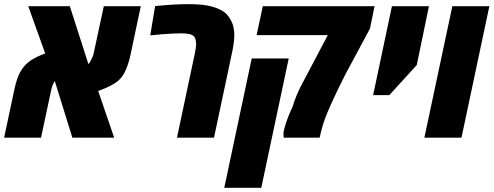

<svg xmlns="http://www.w3.org/2000/svg" viewBox="-34 -661 2370 922"><path d="M-14.2 0 35.2 -232.4Q41 -259.3 49.1 -283.2Q57.1 -307.1 73.2 -331.1Q89.4 -354.5 115 -371.6Q140.6 -388.7 183.1 -404.3L101.6 -631.3H301.3L390.6 -353Q394 -356.4 397.5 -361.8Q400.9 -367.2 403.8 -373.5Q407.7 -380.9 411.1 -389.4Q414.6 -397.9 416 -405.8L464.4 -631.3H642.1L593.3 -400.4Q585 -360.8 571 -327.6Q557.1 -294.4 536.1 -275.4Q525.4 -265.1 506.8 -254.9Q488.3 -244.6 469.5 -236.6Q450.7 -228.5 437.5 -224.1L514.2 0H313.5L229 -272Q227.1 -269.5 225.1 -265.9Q223.1 -262.2 221.2 -257.8Q218.3 -251.5 215.8 -243.7Q213.4 -235.8 211.4 -226.6L163.1 0Z M815.9 0 901.9 -405.8Q904.3 -418.5 906 -429.7Q907.7 -440.9 907.7 -450.2Q907.7 -462.4 904.3 -473.6Q900.9 -484.9 892.6 -490.2Q889.6 -492.7 885 -494.4Q880.4 -496.1 875 -497.6Q866.2 -499.5 856 -500.2Q845.7 -501 838.4 -501Q820.3 -501 794.7 -499.8Q769 -498.5 741 -496.3Q712.9 -494.1 687.5 -491.2L710.9 -631.8Q758.8 -636.7 798.3 -638.9Q837.9 -641.1 867.2 -641.1Q929.2 -641.1 965.1 -633.8Q1001 -626.5 1024.4 -613.8Q1041 -606 1052.2 -594.7Q1063.5 -583.5 1070.3 -571.3Q1082 -552.7 1086.7 -532.5Q1091.3 -512.2 1091.3 -493.2Q1091.3 -475.1 1087.9 -450.4Q1084.5 -425.8 1078.1 -397.9L993.7 0Z M1328.1 0Q1328.1 -4.9 1327.6 -12Q1327.1 -19 1328.1 -28.3Q1330.6 -42 1336.9 -62.5Q1343.3 -83 1352.3 -105.7Q1361.3 -128.4 1371.1 -148.4Q1373.5 -157.7 1377.9 -170.7Q1382.3 -183.6 1389.9 -201.9Q1397.5 -220.2 1409.7 -245.1L1540 -492.2H1198.2L1228 -631.3H1764.6L1742.7 -523.9L1626 -306.6Q1619.1 -292.5 1612.5 -279.5Q1606 -266.6 1599.4 -253.2Q1592.8 -239.7 1585.9 -225.6Q1579.1 -211.4 1571.5 -195.1Q1564 -178.7 1555.2 -159.7Q1544.4 -136.2 1535.9 -115.2Q1527.3 -94.2 1520 -72Q1512.7 -49.8 1505.9 -21.5L1501 0ZM1043 240.7 1174.8 -380.4H1352.5L1220.7 240.7Z M1757.8 -204.1 1848.1 -631.3H2025.9L1967.3 -348.6L1835.4 -204.1Z M2003.9 0 2138.2 -631.3H2315.9L2182.1 0Z"/></svg>

Font: Open Sans SemiCondensed ExtraBold
Style: Italic
Weight: 800
Width: 4
Italic angle: -12°
Designer: Monotype Design Team
Foundry: Monotype Imaging Inc.
Version: Version 3.003